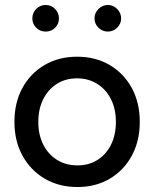

<svg xmlns="http://www.w3.org/2000/svg" viewBox="-20 -740 620 772"><path d="M292 12Q217 12 160 -21.5Q103 -55 70.5 -114Q38 -173 38 -250Q38 -327 70 -386Q102 -445 159 -478.5Q216 -512 290 -512Q364 -512 421 -478.5Q478 -445 510 -386Q542 -327 542 -250Q542 -173 510 -114Q478 -55 421.5 -21.5Q365 12 292 12ZM292 -75Q337 -75 372 -97Q407 -119 426.5 -158.5Q446 -198 446 -250Q446 -302 426 -341.5Q406 -381 370.5 -403Q335 -425 290 -425Q244 -425 209 -403Q174 -381 154 -341.5Q134 -302 134 -250Q134 -198 154 -158.5Q174 -119 209.5 -97Q245 -75 292 -75ZM414 -613Q392 -613 376 -628.5Q360 -644 360 -666Q360 -688 376 -704Q392 -720 414 -720Q435 -720 451 -704Q467 -688 467 -666Q467 -644 451 -628.5Q435 -613 414 -613ZM164 -613Q141 -613 125.5 -628.5Q110 -644 110 -666Q110 -688 125.5 -704Q141 -720 164 -720Q186 -720 201.5 -704Q217 -688 217 -666Q217 -644 201.5 -628.5Q186 -613 164 -613Z"/></svg>

Font: Figtree Medium
Style: Regular
Weight: 500
Designer: Erik Kennedy
Foundry: Erik Kennedy
Version: Version 2.001; ttfautohint (v1.8.4.7-5d5b);gftools[0.9.27]